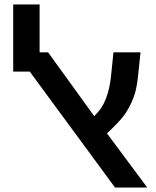

<svg xmlns="http://www.w3.org/2000/svg" viewBox="-20 -838 695 858"><path d="M494 0 113 -518H39V-818H157V-604H195L401 -319Q436 -352 453 -396Q470 -440 476 -496L487 -604H608L596 -490Q593 -465 588.5 -442.5Q584 -420 576 -401Q569 -381 559 -362.5Q549 -344 537 -326Q513 -293 458 -242L638 0Z"/></svg>

Font: Noto Sans Hebrew Droid SemiBold
Style: Regular
Weight: 600
Designer: Monotype Design Team
Foundry: Monotype Imaging Inc.
Version: Version 1.100; ttfautohint (v1.8.4.7-5d5b)